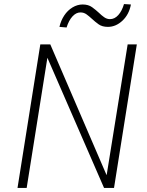

<svg xmlns="http://www.w3.org/2000/svg" viewBox="-20 -923 723 943"><path d="M66 0 178 -705H227L503 -64H504L607 -705H652L540 0H491L212 -641H213L111 0ZM307 -788 272 -791Q279 -822 295.5 -847Q312 -872 336 -886.5Q360 -901 386 -901Q414 -901 432.5 -887.5Q451 -874 466 -860Q478 -848 491.5 -838.5Q505 -829 520 -829Q543 -829 561 -849Q579 -869 589 -903L623 -901Q614 -852 581.5 -821.5Q549 -791 510 -791Q482 -791 464.5 -803.5Q447 -816 431 -831Q418 -843 405 -852.5Q392 -862 375 -862Q354 -862 336 -842.5Q318 -823 307 -788Z"/></svg>

Font: Nunito Sans 7pt Condensed ExtraLight
Style: Italic
Weight: 250
Width: 3
Italic angle: -9°
Designer: Vernon Adams
Foundry: Vernon Adams
Version: Version 3.101;gftools[0.9.27]